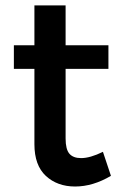

<svg xmlns="http://www.w3.org/2000/svg" viewBox="-20 -678 447 703"><path d="M30.8 -425.8V-512.2H106V-658.2H220.2V-512.2H377V-425.8H220.2V-170.9Q220.2 -131.3 234.1 -115.2Q248 -99.1 276.9 -99.1Q310.1 -99.1 356.9 -122.1L386.2 -34.2Q320.3 4.9 254.9 4.9Q189.9 4.9 147.9 -33.9Q106 -72.8 106 -149.9V-425.8Z"/></svg>

Font: Trueno
Style: Regular
Weight: 400
Designer: Julieta Ulanovsky
Foundry: Julieta Ulanovsky
Version: Version 3.001b | FøM Fix